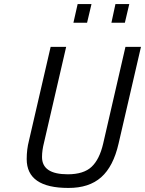

<svg xmlns="http://www.w3.org/2000/svg" viewBox="-20 -925 721 955"><path d="M189 -144Q189 -58.1 316.9 -58.1Q396 -58.1 435.5 -95.2Q475.1 -132.3 493.2 -210.9L604 -691.9H681.2L569.8 -210.9Q543.9 -97.2 483.4 -43.5Q422.9 10.3 319.8 9.8Q112.8 9.8 112.8 -133.8Q112.8 -182.6 124 -225.1L231.9 -691.9H309.1L199.2 -216.8Q189 -177.2 189 -144ZM534.2 -812 554.2 -904.8H623L601.1 -812ZM345.2 -812 366.2 -904.8H435.1L413.1 -812Z"/></svg>

Font: TitilliumWeb-Italic
Style: Italic
Weight: 400
Italic angle: -13°
Version: Version 1.001;PS 57.000;hotconv 1.0.70;makeotf.lib2.5.55311